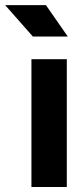

<svg xmlns="http://www.w3.org/2000/svg" viewBox="-77 -743 333 763"><path d="M47.9 0V-507.8H188.5V0ZM53.7 -597.7 -56.6 -722.7H105.5L192.4 -597.7Z"/></svg>

Font: Giphurs
Style: Bold
Weight: 700
Version: Version 0.920; ttfautohint (v1.8.4.7-5d5b)